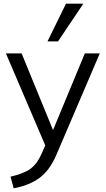

<svg xmlns="http://www.w3.org/2000/svg" viewBox="-20 -792 571 1039"><path d="M520 -503 285 46Q248 132 192 172Q136 212 54 227L37 164Q108 148 144.5 121.5Q181 95 205 40L225 -5L12 -503H97L267 -88L439 -503ZM294 -568H237L337 -772H431Z"/></svg>

Font: Muli-Regular
Style: Regular
Weight: 400
Version: Version 2.000